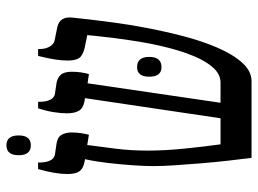

<svg xmlns="http://www.w3.org/2000/svg" viewBox="-120 -662 783 582"><g transform="rotate(-90 271.0 -371.5)"><path d="M83 0Q79 -31 74.5 -70.5Q70 -110 66.5 -152.5Q63 -195 60.5 -232.5Q58 -270 58 -297Q58 -323 60.5 -359.5Q63 -396 67.5 -435Q72 -474 79 -505L72 -506Q51 -510 42.5 -521.5Q34 -533 34 -558Q34 -595 49 -647H69V-641Q69 -623 75 -610.5Q81 -598 93 -596L127 -591Q146 -588 153 -575.5Q160 -563 160 -545Q160 -532 158 -518Q156 -504 153 -493L122 -498Q116 -455 110.5 -409.5Q105 -364 105 -315Q105 -263 111 -203.5Q117 -144 124 -94H203L264 -505L256 -506Q234 -510 226 -523Q218 -536 218 -560Q218 -577 221.5 -599.5Q225 -622 233 -647H253V-641Q253 -623 259 -610.5Q265 -598 277 -596L311 -591Q326 -588 335 -578Q344 -568 344 -545Q344 -518 337 -493L309 -497L250 -94H311Q336 -94 356 -116Q376 -138 391 -174Q406 -210 417 -253.5Q428 -297 435 -340Q442 -383 446.5 -419Q451 -455 453 -476L455 -498L416 -506Q392 -512 385 -523.5Q378 -535 378 -557Q378 -574 381 -594.5Q384 -615 392 -647H413V-641Q413 -624 420.5 -611.5Q428 -599 439 -597L478 -589Q513 -582 508 -542L502 -487Q499 -462 493 -416.5Q487 -371 476.5 -316Q466 -261 451.5 -205.5Q437 -150 417 -103.5Q397 -57 371.5 -28.5Q346 0 315 0ZM329 -310Q329 -347 358 -347Q389 -347 389 -310Q389 -273 358 -273Q329 -273 329 -310ZM121 -669Q91 -669 91 -706Q91 -743 121 -743Q151 -743 151 -706Q151 -669 121 -669Z"/></g></svg>

Font: Noto Serif Hebrew ExtraCondensed Medium
Style: Regular
Weight: 500
Width: 2
Designer: Monotype Design Team
Foundry: Monotype Imaging Inc.
Version: Version 2.004; ttfautohint (v1.8.4.7-5d5b)